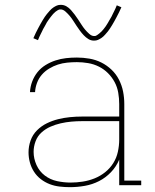

<svg xmlns="http://www.w3.org/2000/svg" viewBox="-20 -766 640 794"><path d="M269 8Q248 8 226.5 5.5Q205 3 185.5 -4.5Q166 -12 149 -25Q132 -38 120.5 -56Q109 -74 103.5 -94.5Q98 -115 98 -136Q98 -161 106.5 -185Q115 -209 133 -227Q151 -245 173.5 -256Q196 -267 220 -273Q244 -279 269 -281.5Q294 -284 319 -284H473V-336Q473 -359 469 -382.5Q465 -406 454 -426.5Q443 -447 426.5 -463.5Q410 -480 389 -490.5Q368 -501 344.5 -505Q321 -509 298 -509Q278 -509 258 -507Q238 -505 219.5 -499Q201 -493 183.5 -482.5Q166 -472 153 -457Q140 -442 133 -423Q126 -404 125 -385H104Q105 -407 113 -428.5Q121 -450 135 -467.5Q149 -485 168.5 -497Q188 -509 209.5 -516Q231 -523 253 -525.5Q275 -528 298 -528Q324 -528 350 -523.5Q376 -519 399 -507.5Q422 -496 441 -478Q460 -460 472 -436.5Q484 -413 489 -387.5Q494 -362 494 -336V-19H564V0H473V-106Q461 -77 439 -54Q417 -31 389.5 -17Q362 -3 331 2.5Q300 8 269 8ZM272 -11Q297 -11 322.5 -15Q348 -19 371.5 -28.5Q395 -38 415 -54Q435 -70 448.5 -91.5Q462 -113 467.5 -138.5Q473 -164 473 -189V-265H319Q297 -265 275 -263Q253 -261 231 -256Q209 -251 188.5 -242Q168 -233 151.5 -218Q135 -203 127 -181.5Q119 -160 119 -138Q119 -110 131 -83.5Q143 -57 165.5 -40Q188 -23 216 -17Q244 -11 272 -11ZM369 -598Q356 -598 345.5 -604.5Q335 -611 326.5 -620Q318 -629 311 -638.5Q304 -648 297 -658.5Q290 -669 283 -680Q276 -691 268.5 -700Q261 -709 251 -718Q241 -727 231 -727Q226 -727 223.5 -726Q221 -725 217.5 -723Q214 -721 209.5 -717.5Q205 -714 200 -708.5Q195 -703 192.5 -699.5Q190 -696 187.5 -693Q185 -690 183 -687Q181 -684 178.5 -680.5Q176 -677 173.5 -673Q171 -669 169 -664.5Q167 -660 164 -655.5Q161 -651 158.5 -646Q156 -641 153.5 -635.5Q151 -630 148 -624.5Q145 -619 142.5 -613Q140 -607 137 -600L118 -608Q123 -620 128 -630Q133 -640 138 -649.5Q143 -659 147.5 -667Q152 -675 156.5 -682.5Q161 -690 165 -696Q169 -702 173.5 -707.5Q178 -713 185.5 -721.5Q193 -730 200.5 -735Q208 -740 215 -743Q222 -746 231 -746Q244 -746 254.5 -740Q265 -734 273.5 -724.5Q282 -715 289 -705.5Q296 -696 303 -685.5Q310 -675 317 -664Q324 -653 331.5 -644Q339 -635 349 -626Q359 -617 369 -617Q374 -617 376.5 -618Q379 -619 382.5 -621.5Q386 -624 390.5 -627.5Q395 -631 400 -636Q405 -641 407.5 -644.5Q410 -648 412.5 -651Q415 -654 417 -657Q419 -660 421.5 -664Q424 -668 426.5 -672Q429 -676 431 -680Q433 -684 436 -688.5Q439 -693 441.5 -698Q444 -703 446.5 -708.5Q449 -714 452 -719.5Q455 -725 457.5 -731Q460 -737 463 -744L482 -736Q477 -725 472 -714.5Q467 -704 462 -695Q457 -686 452.5 -677.5Q448 -669 443.5 -662Q439 -655 435 -648.5Q431 -642 426.5 -636.5Q422 -631 414.5 -622.5Q407 -614 399.5 -609Q392 -604 385 -601Q378 -598 369 -598Z"/></svg>

Font: Iosevka Etoile Thin
Style: Regular
Weight: 100
Designer: Belleve Invis
Foundry: Belleve Invis
Version: Version 22.1.2; ttfautohint (v1.8.4)